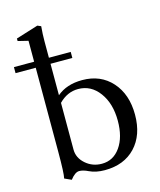

<svg xmlns="http://www.w3.org/2000/svg" viewBox="-132 -806 750 901"><g transform="rotate(-15 242.5 -355.5)"><path d="M104.5 14.6 71.3 -0.5Q77.1 -22.9 77.1 -128.9V-537.1H-21V-566.4H77.1V-668L27.3 -680.2V-692.4L135.3 -726.1L152.3 -718.8Q148.9 -681.2 148.9 -647.5V-566.4H254.9V-537.1H148.9V-384.3Q196.3 -424.8 272 -424.8Q361.3 -424.8 415.8 -364Q470.2 -303.2 470.2 -204.1Q470.2 -105 415.3 -46.9Q360.4 11.2 266.6 11.2Q223.1 11.2 191.9 -3.9Q167 -16.1 148.4 -16.1Q127.9 -16.1 104.5 14.6ZM148.9 -120.1Q148.9 -80.1 182.1 -50.8Q215.3 -21.5 261.2 -21.5Q316.9 -21.5 350.8 -69.8Q384.8 -118.2 384.8 -197.3Q384.8 -281.2 345 -335.2Q305.2 -389.2 242.7 -389.2Q189.9 -389.2 148.9 -347.2Z"/></g></svg>

Font: Elstob 18pt
Style: Regular
Weight: 400
Designer: Peter S. Baker
Version: Version 1.015